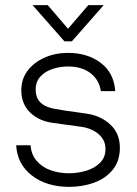

<svg xmlns="http://www.w3.org/2000/svg" viewBox="-20 -717 534 748"><path d="M231 -556 107 -697H166L245 -605L324 -697H384L260 -556ZM250 11Q161 11 104 -33.5Q47 -78 43 -151H99Q102 -114 123.5 -89.5Q145 -65 178 -53.5Q211 -42 248 -42Q284 -42 316.5 -52Q349 -62 370 -83Q391 -104 391 -137Q391 -171 364.5 -194Q338 -217 297 -223Q269 -227 242 -230.5Q215 -234 188 -238Q132 -245 97.5 -278.5Q63 -312 63 -365Q63 -409 87.5 -441.5Q112 -474 153.5 -492.5Q195 -511 245 -511Q321 -511 372.5 -472Q424 -433 429 -362H373Q366 -407 332 -432.5Q298 -458 245 -458Q214 -458 185 -448.5Q156 -439 137.5 -419Q119 -399 119 -368Q119 -333 141 -314.5Q163 -296 206 -291Q214 -289 234 -286Q254 -283 277.5 -280Q301 -277 319 -274Q373 -266 410 -231.5Q447 -197 447 -142Q447 -90 419.5 -56Q392 -22 347 -5.5Q302 11 250 11Z"/></svg>

Font: Haskoy Light
Style: Regular
Weight: 300
Designer: Ertekin Erdin
Foundry: Ertekin Erdin
Version: Version 2.000; ttfautohint (v1.8.4.7-5d5b)